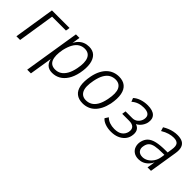

<svg xmlns="http://www.w3.org/2000/svg" viewBox="69 -1239 2162 2162"><g transform="rotate(45 1150.0 -158.5)"><path d="M41 0 118 -489H398L390 -440H169L100 0Z M393 180 500 -489H556L538 -372H532Q549 -416 575 -443.5Q601 -471 633.5 -484Q666 -497 704 -497Q764 -497 799 -463Q834 -429 844.5 -366.5Q855 -304 838 -217Q822 -141 789.5 -91Q757 -41 713 -16.5Q669 8 616 8Q561 8 530 -23.5Q499 -55 493 -112H499L452 180ZM614 -43Q654 -43 686.5 -63Q719 -83 743 -124.5Q767 -166 780 -231Q801 -335 776.5 -390.5Q752 -446 685 -446Q646 -446 613.5 -426.5Q581 -407 557.5 -365.5Q534 -324 519 -259Q499 -154 522.5 -98.5Q546 -43 614 -43Z M1101 8Q1038 8 998.5 -23Q959 -54 947 -116.5Q935 -179 953 -271Q965 -330 987 -372.5Q1009 -415 1038.5 -442.5Q1068 -470 1104 -483.5Q1140 -497 1181 -497Q1244 -497 1283 -465.5Q1322 -434 1334 -371.5Q1346 -309 1329 -218Q1316 -159 1294 -116.5Q1272 -74 1243 -46.5Q1214 -19 1178 -5.5Q1142 8 1101 8ZM1104 -43Q1142 -43 1174.5 -61Q1207 -79 1231.5 -120Q1256 -161 1270 -231Q1292 -341 1266 -393.5Q1240 -446 1176 -446Q1138 -446 1105.5 -428.5Q1073 -411 1048.5 -370Q1024 -329 1010 -259Q988 -147 1014.5 -95Q1041 -43 1104 -43Z M1552 8Q1502 8 1459.5 -7Q1417 -22 1395 -49L1422 -91Q1446 -66 1481.5 -53.5Q1517 -41 1558 -41Q1619 -41 1653 -66Q1687 -91 1697 -133Q1706 -179 1683.5 -202Q1661 -225 1611 -225H1501L1508 -271H1616Q1654 -271 1681.5 -295Q1709 -319 1718 -357Q1727 -402 1703.5 -424.5Q1680 -447 1624 -447Q1582 -447 1546 -434.5Q1510 -422 1478 -394L1461 -437Q1492 -466 1538.5 -481.5Q1585 -497 1637 -497Q1718 -497 1753.5 -461.5Q1789 -426 1776 -361Q1771 -339 1759 -317.5Q1747 -296 1729.5 -278.5Q1712 -261 1689 -251V-254Q1732 -240 1747 -207.5Q1762 -175 1752 -126Q1744 -86 1717 -56Q1690 -26 1648.5 -9Q1607 8 1552 8Z M1991 8Q1944 8 1913.5 -13.5Q1883 -35 1872 -70Q1861 -105 1868 -142Q1879 -194 1910 -223.5Q1941 -253 1997.5 -266Q2054 -279 2142 -279H2181L2174 -234H2134Q2064 -234 2021 -225.5Q1978 -217 1956.5 -196.5Q1935 -176 1928 -139Q1918 -95 1939.5 -68Q1961 -41 2005 -41Q2039 -41 2071 -59.5Q2103 -78 2127 -113Q2151 -148 2158 -196L2179 -335Q2189 -395 2170.5 -420.5Q2152 -446 2102 -446Q2068 -446 2030 -435Q1992 -424 1947 -397L1933 -443Q1962 -461 1992 -473Q2022 -485 2052 -491Q2082 -497 2110 -497Q2161 -497 2192 -480.5Q2223 -464 2235 -428.5Q2247 -393 2238 -337L2184 0H2129L2147 -110H2152Q2135 -71 2110 -44.5Q2085 -18 2055 -5Q2025 8 1991 8Z"/></g></svg>

Font: Nunito Sans 10pt Condensed Light
Style: Italic
Weight: 300
Width: 3
Italic angle: -9°
Designer: Vernon Adams
Foundry: Vernon Adams
Version: Version 3.101;gftools[0.9.27]